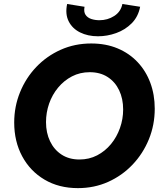

<svg xmlns="http://www.w3.org/2000/svg" viewBox="-20 -949 820 976"><path d="M376 7.3Q279.3 7.3 206.3 -35.9Q133.3 -79.1 92.8 -154.5Q52.2 -230 52.2 -326.2Q52.2 -407.2 81.8 -480Q111.3 -552.7 164.3 -608.4Q217.3 -664.1 288.6 -696Q359.9 -728 443.8 -728Q518.1 -728 577.6 -703.1Q637.2 -678.2 679.4 -633.3Q721.7 -588.4 744.1 -528.1Q766.6 -467.8 766.6 -396.5Q766.6 -314 736.8 -241Q707 -168 653.8 -112.1Q600.6 -56.2 529.8 -24.4Q459 7.3 376 7.3ZM383.8 -138.2Q433.1 -138.2 473.9 -159.4Q514.6 -180.7 544.2 -216.6Q573.7 -252.4 589.8 -298.1Q606 -343.8 606 -392.6Q606 -447.3 585.7 -490Q565.4 -532.7 527.3 -557.4Q489.3 -582 436 -582Q386.7 -582 345.9 -560.8Q305.2 -539.6 275.4 -503.7Q245.6 -467.8 229.7 -422.4Q213.9 -377 213.9 -328.1Q213.9 -273.9 234.4 -231Q254.9 -188 293 -163.1Q331.1 -138.2 383.8 -138.2ZM478 -764.6Q426.3 -764.6 386.7 -784.4Q347.2 -804.2 328.9 -841.1Q310.5 -877.9 321.3 -928.7L409.7 -914.6Q404.8 -888.7 414.8 -873.8Q424.8 -858.9 444.1 -852.5Q463.4 -846.2 485.4 -846.2Q526.9 -846.2 560.5 -867.7Q594.2 -889.2 602.1 -928.7L692.4 -914.6Q682.6 -863.8 649.2 -830.3Q615.7 -796.9 570.3 -780.8Q524.9 -764.6 478 -764.6Z"/></svg>

Font: Reddit Sans ExtraBold
Style: Italic
Weight: 800
Italic angle: -11.25°
Designer: Stephen Hutchings
Version: Version 1.013